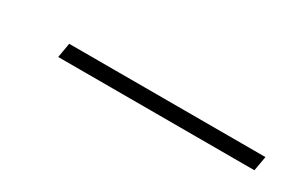

<svg xmlns="http://www.w3.org/2000/svg" viewBox="-8 -728 388 261"><g transform="rotate(30 186.0 -597.5)"><path d="M60 -586 64 -609H372L368 -586Z"/></g></svg>

Font: DM Sans 28pt Thin
Style: Italic
Weight: 250
Italic angle: -10°
Version: Version 4.004;gftools[0.9.30]